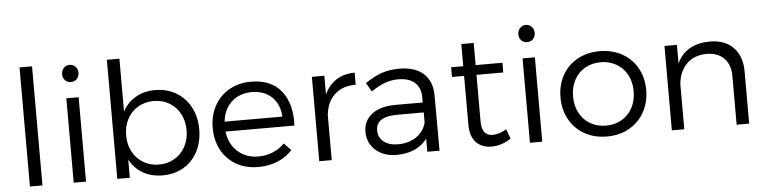

<svg xmlns="http://www.w3.org/2000/svg" viewBox="-45 -965 4752 1192"><g transform="rotate(-5 2330.5 -369.5)"><path d="M100.1 -742.2H178.2V0H100.1Z M359.9 0ZM373 -525.9H449.7V0H373ZM461.9 -676.8Q461.9 -653.8 447.3 -638.9Q432.6 -624 410.6 -624Q388.7 -624 374.3 -638.9Q359.9 -653.8 359.9 -676.8Q359.9 -699.7 374.3 -715.3Q388.7 -731 410.6 -731Q432.6 -731 447.3 -715.6Q461.9 -700.2 461.9 -676.8Z M1178.2 -262.2Q1178.2 -185.1 1146.7 -124.5Q1115.2 -64 1058.3 -30.5Q1001.5 2.9 927.2 2.9Q857.4 2.9 804.9 -27.6Q752.4 -58.1 722.7 -112.8V0H644.5V-742.2H722.7V-413.1Q752.4 -468.3 804.9 -498.5Q857.4 -528.8 925.3 -528.8Q999.5 -528.8 1056.9 -494.9Q1114.3 -460.9 1146.2 -400.4Q1178.2 -339.8 1178.2 -262.2ZM1099.6 -264.2Q1099.6 -320.3 1075.4 -365.7Q1051.3 -411.1 1008.3 -436.5Q965.3 -461.9 911.6 -461.9Q856.4 -461.9 813.5 -436.5Q770.5 -411.1 746.6 -366Q722.7 -320.8 722.7 -264.2Q722.7 -207 746.6 -162.1Q770.5 -117.2 813.5 -91.6Q856.4 -65.9 911.6 -65.9Q965.3 -65.9 1008.3 -91.6Q1051.3 -117.2 1075.4 -162.1Q1099.6 -207 1099.6 -264.2Z M1769 -233.9H1339.4Q1349.1 -155.8 1401.1 -108.9Q1453.1 -62 1530.3 -62Q1578.1 -62 1620.1 -79.6Q1662.1 -97.2 1693.4 -128.9L1736.3 -84Q1698.2 -42 1643.8 -19.5Q1589.4 2.9 1524.4 2.9Q1447.3 2.9 1387.7 -30.5Q1328.1 -64 1295.2 -124.5Q1262.2 -185.1 1262.2 -263.2Q1262.2 -340.3 1295.2 -400.6Q1328.1 -460.9 1387.7 -494.9Q1447.3 -528.8 1523.4 -528.8Q1648.4 -528.8 1711.9 -449.5Q1775.4 -370.1 1769 -233.9ZM1699.2 -295.9Q1695.3 -373 1647.7 -418.5Q1600.1 -463.9 1523.4 -463.9Q1447.3 -463.9 1397.2 -418.5Q1347.2 -373 1339.4 -295.9Z M2169.9 -528.8V-453.1Q2087.9 -454.1 2038.1 -407.5Q1988.3 -360.8 1981 -279.8V0H1903.3V-525.9H1981V-409.2Q2007.3 -466.8 2055.2 -497.3Q2103 -527.8 2169.9 -528.8Z M2576.7 0V-82Q2513.7 2.9 2383.8 2.9Q2330.6 2.9 2289.8 -18.1Q2249 -39.1 2226.8 -75Q2204.6 -110.8 2204.6 -155.8Q2204.6 -224.6 2256.6 -265.4Q2308.6 -306.2 2401.9 -307.1H2574.7V-339.8Q2574.7 -398.9 2538.8 -431.4Q2502.9 -463.9 2433.6 -463.9Q2352.5 -463.9 2266.6 -402.8L2233.9 -458Q2290 -495.1 2337.4 -512Q2384.8 -528.8 2448.7 -528.8Q2545.9 -528.8 2598.4 -481Q2650.9 -433.1 2651.9 -348.1L2652.8 0ZM2575.7 -181.2V-245.1H2411.6Q2277.8 -245.1 2277.8 -159.2Q2277.8 -115.2 2310.8 -88.6Q2343.8 -62 2398.9 -62Q2465.8 -62 2513.2 -93.5Q2560.5 -125 2575.7 -181.2Z M3098.6 -36.1Q3039.6 2.9 2977.5 2.9Q2917.5 2.9 2881.3 -34.4Q2845.2 -71.8 2845.2 -146V-449.2H2769.5V-509.8H2845.2V-647.9H2922.4V-509.8H3089.4V-449.2H2922.4V-159.2Q2922.4 -112.3 2939.9 -90.6Q2957.5 -68.8 2992.7 -68.8Q3033.7 -70.8 3076.7 -96.2Z M3203.1 0ZM3216.3 -525.9H3293V0H3216.3ZM3305.2 -676.8Q3305.2 -653.8 3290.5 -638.9Q3275.9 -624 3253.9 -624Q3231.9 -624 3217.5 -638.9Q3203.1 -653.8 3203.1 -676.8Q3203.1 -699.7 3217.5 -715.3Q3231.9 -731 3253.9 -731Q3275.9 -731 3290.5 -715.6Q3305.2 -700.2 3305.2 -676.8Z M3963.9 -264.2Q3963.9 -187 3929.7 -126Q3895.5 -64.9 3834.7 -31Q3773.9 2.9 3696.8 2.9Q3618.7 2.9 3558.1 -31Q3497.6 -64.9 3463.6 -125.5Q3429.7 -186 3429.7 -264.2Q3429.7 -341.3 3463.6 -401.6Q3497.6 -461.9 3558.1 -495.4Q3618.7 -528.8 3696.8 -528.8Q3773.9 -528.8 3834.7 -495.4Q3895.5 -461.9 3929.7 -401.4Q3963.9 -340.8 3963.9 -264.2ZM3507.8 -263.2Q3507.8 -205.1 3531.7 -160.2Q3555.7 -115.2 3598.6 -90.1Q3641.6 -64.9 3696.8 -64.9Q3752 -64.9 3794.9 -90.1Q3837.9 -115.2 3861.8 -160.2Q3885.7 -205.1 3885.7 -263.2Q3885.7 -320.3 3861.8 -365.2Q3837.9 -410.2 3794.2 -435.1Q3750.5 -460 3696.8 -460Q3641.6 -460 3598.6 -435.1Q3555.7 -410.2 3531.7 -365Q3507.8 -319.8 3507.8 -263.2Z M4582.5 -324.2V0H4504.4V-304.2Q4504.4 -374 4464.8 -414.1Q4425.3 -454.1 4355.5 -454.1Q4278.3 -453.1 4231.9 -406.5Q4185.5 -359.9 4178.2 -282.2V0H4100.6V-525.9H4178.2V-410.2Q4232.4 -527.3 4382.3 -528.8Q4476.6 -528.8 4529.5 -474.4Q4582.5 -419.9 4582.5 -324.2Z"/></g></svg>

Font: Argentum Sans Light
Style: Regular
Weight: 300
Designer: Julieta Ulanovsky (Modified by Cristiano Sobral)
Foundry: Julieta Ulanovsky
Version: Version 1.000; ttfautohint (v1.5.65-e2d9)